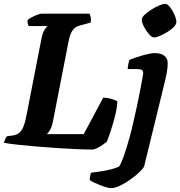

<svg xmlns="http://www.w3.org/2000/svg" viewBox="-31 -775 934 995"><path d="M449 0Q418 0 371 -2Q324 -4 269.5 -7.5Q215 -11 161 -15.5Q107 -20 61.5 -25Q16 -30 -11 -35Q-8 -45 -3.5 -55Q1 -65 5 -69L36 -73Q55 -76 68 -86Q81 -96 90 -118Q99 -140 106 -176L181 -560Q189 -606 201 -622.5Q213 -639 215 -640H118Q115 -645 113 -653Q111 -661 112 -671Q119 -678 133.5 -685.5Q148 -693 162.5 -698.5Q177 -704 182 -704H433Q435 -699 438.5 -687.5Q442 -676 439 -658L391 -645Q377 -642 364.5 -635.5Q352 -629 341.5 -612Q331 -595 324 -559L244 -149Q238 -118 229 -102.5Q220 -87 212 -80H403L504 -269Q522 -269 543 -263.5Q564 -258 577 -250Q576 -216 565.5 -175Q555 -134 543 -97.5Q531 -61 523 -41Q515 -34 500.5 -24Q486 -14 471 -7Q456 0 449 0ZM543 200Q536 200 520 195.5Q504 191 486.5 184Q469 177 454 170Q439 163 434 158Q434 149 436.5 135.5Q439 122 441 120Q464 117 491.5 113Q519 109 544.5 102.5Q570 96 586 88Q591 81 597 68Q603 55 610 35.5Q617 16 625 -10Q633 -36 642 -68.5Q651 -101 660 -141Q670 -184 679 -226.5Q688 -269 695 -305.5Q702 -342 706.5 -366.5Q711 -391 711 -397Q711 -409 703 -413Q695 -417 681 -417H631Q631 -430 634 -442.5Q637 -455 639 -464Q654 -471 680 -479.5Q706 -488 731.5 -494Q757 -500 770 -500Q802 -500 820 -486.5Q838 -473 838 -447Q838 -437 837 -424.5Q836 -412 833 -396Q830 -380 825 -359L716 87Q712 97 692.5 116Q673 135 646.5 154Q620 173 592.5 186.5Q565 200 543 200ZM767 -581Q756 -581 741 -598Q726 -615 715 -636.5Q704 -658 704 -674Q704 -685 718.5 -698.5Q733 -712 754 -725.5Q775 -739 794.5 -747Q814 -755 825 -755Q837 -755 850.5 -737.5Q864 -720 873.5 -698Q883 -676 883 -661Q883 -649 869.5 -635Q856 -621 836 -609Q816 -597 797.5 -589Q779 -581 767 -581Z"/></svg>

Font: Texturina 12pt ExtraBold
Style: Italic
Weight: 800
Italic angle: -11°
Designer: Guillermo Torres Carreño
Foundry: Omnibus-Type
Version: Version 1.002